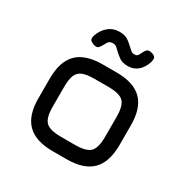

<svg xmlns="http://www.w3.org/2000/svg" viewBox="-158 -832 950 972"><g transform="rotate(30 317.0 -346.5)"><path d="M276 0Q176.5 0 128.2 -48Q80 -96 80 -195V-311Q80 -411.5 128.2 -459.2Q176.5 -507 276 -507H358Q458 -507 506 -459Q554 -411 554 -311V-196Q554 -96.5 506 -48.2Q458 0 358 0ZM164 -195Q164 -130.5 187.5 -107.2Q211 -84 276 -84H358Q423.5 -84 446.8 -107.5Q470 -131 470 -196V-311Q470 -376.5 446.8 -399.8Q423.5 -423 358 -423H276Q232.5 -423 208.2 -413.2Q184 -403.5 174 -379.2Q164 -355 164 -311ZM389 -563Q356 -563 336.8 -578Q317.5 -593 306 -604Q293.5 -617 286.5 -621.5Q279.5 -626 269.5 -626Q248.5 -626 240.5 -613Q232.5 -600 230 -594.5Q223.5 -580.5 214.2 -572.2Q205 -564 184 -572Q164.5 -579 162.8 -590.2Q161 -601.5 166 -614.5Q179 -650 205.5 -671.5Q232 -693 268.5 -693Q302.5 -693 322.2 -678Q342 -663 354 -651Q367 -638.5 373.2 -634.8Q379.5 -631 388 -631Q402 -631 407.2 -637.2Q412.5 -643.5 418 -656Q425 -672 434.2 -679.8Q443.5 -687.5 462 -682Q485 -675.5 485.5 -662.5Q486 -649.5 483 -640Q471 -603.5 447.2 -583.2Q423.5 -563 389 -563Z"/></g></svg>

Font: Jura Light
Style: Bold
Weight: 700
Version: Version 5.104